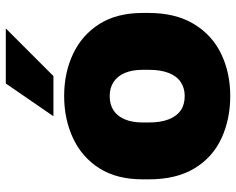

<svg xmlns="http://www.w3.org/2000/svg" viewBox="-94 -686 794 645"><g transform="rotate(-90 302.5 -363.0)"><path d="M303 14Q225 14 161 -15.5Q97 -45 60 -106Q23 -167 23 -260V-280Q23 -367 60 -425.5Q97 -484 161 -514Q225 -544 303 -544Q381 -544 444.5 -514Q508 -484 545 -425.5Q582 -367 582 -280V-260Q582 -170 545 -108.5Q508 -47 444.5 -16.5Q381 14 303 14ZM303 -139Q330 -139 350 -152.5Q370 -166 380.5 -193Q391 -220 391 -260V-280Q391 -315 380.5 -340Q370 -365 350 -378Q330 -391 303 -391Q274 -391 254.5 -378Q235 -365 224.5 -340Q214 -315 214 -280V-260Q214 -220 224.5 -193Q235 -166 254.5 -152.5Q274 -139 303 -139ZM235 -580 345 -740H530L370 -580Z"/></g></svg>

Font: Golos Text ExtraBold
Style: Regular
Weight: 800
Designer: A.Korolkova, Vitaly Kuzmin
Foundry: ParaType Ltd
Version: Version 2.004